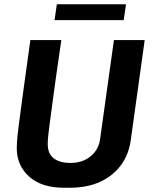

<svg xmlns="http://www.w3.org/2000/svg" viewBox="-20 -875 720 905"><path d="M282 10Q176 10 117.5 -42.5Q59 -95 59 -177Q59 -189 60 -204Q61 -219 63 -240Q65 -261 69 -290Q73 -319 78 -357Q83 -395 89.5 -443Q96 -491 104.5 -551.5Q113 -612 123 -686H269Q254 -584 243.5 -509Q233 -434 226 -380.5Q219 -327 214 -291Q209 -255 207 -232.5Q205 -210 205 -196Q205 -151 233 -129Q261 -107 312 -107Q370 -107 408 -139Q446 -171 452 -221L517 -686H662L597 -219Q588 -148 550.5 -97Q513 -46 452 -18Q391 10 308 10ZM237 -780 248 -855H574L563 -780Z"/></svg>

Font: Chivo Medium SemiBold
Style: Italic
Weight: 600
Italic angle: -8.05°
Version: Version 2.002